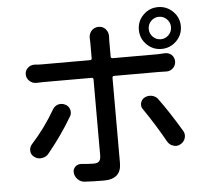

<svg xmlns="http://www.w3.org/2000/svg" viewBox="-59 -911 1118 1023"><g transform="rotate(-5 500.0 -399.0)"><path d="M865.2 -777.3Q847.7 -794.9 823.2 -794.9Q798.8 -794.9 781.2 -777.3Q763.7 -759.8 763.7 -734.9Q763.7 -710 781.2 -692.4Q798.8 -674.8 823.2 -674.8Q847.7 -674.8 865.2 -692.4Q882.8 -710 882.8 -734.9Q882.8 -759.8 865.2 -777.3ZM902.3 -655.8Q869.1 -623 822.8 -623Q776.4 -623 743.7 -655.8Q710.9 -688.5 710.9 -734.9Q710.9 -781.2 743.7 -814Q776.4 -846.7 822.8 -846.7Q869.1 -846.7 902.3 -814Q935.5 -781.2 935.5 -734.9Q935.5 -688.5 902.3 -655.8ZM217.8 -351.6Q227.5 -369.1 247.1 -376Q254.9 -377.9 262.7 -377.9Q274.4 -377.9 285.2 -372.1Q303.7 -363.3 309.6 -343.8Q311.5 -336.9 311.5 -330.1Q311.5 -317.4 304.7 -306.6Q249 -211.9 173.8 -120.1Q160.2 -102.5 137.7 -99.6Q133.8 -98.6 128.9 -98.6Q111.3 -98.6 96.7 -109.4Q78.1 -122.1 78.1 -145.5Q78.1 -163.1 89.8 -176.8Q162.1 -255.9 217.8 -351.6ZM800.8 -502H558.6Q548.8 -502 548.8 -492.2V-36.1Q548.8 48.8 455.1 48.8Q402.3 48.8 353.5 45.9Q332 44.9 316.4 29.3Q298.8 11.7 298.8 -11.7Q298.8 -27.3 311.5 -39.1Q323.2 -49.8 338.9 -49.8Q341.8 -49.8 343.8 -49.8Q379.9 -45.9 409.2 -45.9Q428.7 -45.9 437.5 -54.2Q446.3 -62.5 447.3 -83V-492.2Q447.3 -502 437.5 -502H179.7Q160.2 -502 142.6 -501Q141.6 -501 140.6 -501Q121.1 -501 105.5 -515.6Q89.8 -530.3 89.8 -550.8Q89.8 -572.3 105.5 -585.9Q120.1 -598.6 138.7 -598.6Q140.6 -598.6 142.6 -598.6Q161.1 -596.7 178.7 -596.7H437.5Q447.3 -596.7 447.3 -606.4V-692.4L446.3 -715.8Q446.3 -736.3 460 -752.9Q475.6 -769.5 498.5 -769.5Q521.5 -769.5 536.1 -752.9Q549.8 -736.3 549.8 -715.8L548.8 -692.4V-606.4Q548.8 -596.7 558.6 -596.7H799.8Q815.4 -596.7 836.9 -598.6Q838.9 -598.6 840.8 -598.6Q859.4 -598.6 874 -585.9Q888.7 -571.3 888.7 -550.8Q888.7 -530.3 874 -515.6Q859.4 -501 838.9 -501Q837.9 -501 836.9 -501Q817.4 -502 800.8 -502ZM696.3 -310.5Q687.5 -322.3 687.5 -335Q687.5 -339.8 688.5 -344.7Q693.4 -364.3 710 -373Q722.7 -379.9 737.3 -379.9Q743.2 -379.9 749 -378.9Q770.5 -374 782.2 -357.4Q837.9 -281.2 898.4 -179.7Q906.2 -167 906.2 -154.3Q906.2 -147.5 904.3 -139.6Q898.4 -119.1 878.9 -108.4Q867.2 -101.6 854.5 -101.6Q847.7 -101.6 839.8 -104.5Q819.3 -110.4 808.6 -129.9Q754.9 -225.6 696.3 -310.5Z"/></g></svg>

Font: Gen Jyuu GothicX Medium
Style: Regular
Weight: 500
Designer: Ryoko NISHIZUKA (kana &amp; ideographs); Paul D. Hunt (Latin, Greek &amp; Cyrillic); Wenlong ZHANG (bopomofo); Sandoll C
Version: Version 1.058.20140828